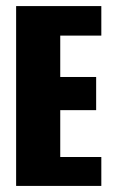

<svg xmlns="http://www.w3.org/2000/svg" viewBox="-20 -611 371 631"><path d="M33 0V-591H313V-494H178V-358H296V-249H178V-95H313V0Z"/></svg>

Font: Alumni Sans Thin ExtraBold
Style: Regular
Weight: 800
Version: Version 1.018